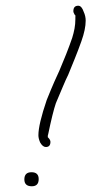

<svg xmlns="http://www.w3.org/2000/svg" viewBox="-20 -661 319 670"><path d="M140 -148Q129 -148 120 -164Q114 -178 114 -189Q114 -227 143 -312Q147 -322 157.5 -347.5Q168 -373 187 -414Q199 -442 210.5 -471Q222 -500 232 -529Q237 -545 240 -561Q243 -577 243 -594V-604Q245 -606 241 -609Q236 -617 236 -622Q236 -641 253 -641Q265 -641 272 -620Q279 -605 279 -589Q279 -559 264 -517Q253 -486 241 -456.5Q229 -427 218 -400Q210 -384 199.5 -359Q189 -334 175 -301Q164 -269 148 -192L147 -189V-188Q146 -181 148 -181Q156 -173 156 -166Q156 -148 140 -148ZM91 -11Q65 -11 65 -35Q65 -60 90 -60Q115 -60 115 -36Q115 -11 91 -11Z"/></svg>

Font: Send Flowers
Style: Regular
Weight: 400
Designer: Robert E. Leuschke
Foundry: Robert E. Leuschke
Version: Version 1.010; ttfautohint (v1.8.4.7-5d5b)